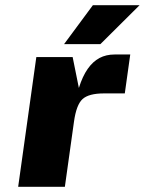

<svg xmlns="http://www.w3.org/2000/svg" viewBox="-20 -720 558 740"><path d="M265 -250 230 0H50L120 -500H260L284 -381Q298 -426 318 -454.5Q338 -483 363.5 -496.5Q389 -510 422 -510H482L461 -360H381Q322 -360 298 -338Q274 -316 265 -250ZM227 -550 338 -700H518L367 -550Z"/></svg>

Font: Fivo Sans Modern Heavy
Style: Regular
Weight: 900
Designer: Alexander Slobzheninov
Foundry: Alexander Slobzheninov
Version: 1.0